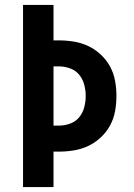

<svg xmlns="http://www.w3.org/2000/svg" viewBox="-20 -755 540 775"><path d="M73 0V-735H196V-592H218Q248 -592 278.5 -587Q309 -582 336.5 -569Q364 -556 387 -534.5Q410 -513 424.5 -486Q439 -459 444.5 -428.5Q450 -398 450 -368Q450 -337 444.5 -306.5Q439 -276 424.5 -249Q410 -222 387 -200.5Q364 -179 336.5 -166Q309 -153 278.5 -148Q248 -143 218 -143H196V0ZM196 -248H218Q241 -248 263 -256Q285 -264 299.5 -281.5Q314 -299 320 -322Q326 -345 326 -368Q326 -390 320 -413Q314 -436 299.5 -453.5Q285 -471 263 -479Q241 -487 218 -487H196Z"/></svg>

Font: Iosevka Extrabold
Style: Regular
Weight: 800
Monospace: yes
Designer: Belleve Invis
Foundry: Belleve Invis
Version: Version 32.5.0; ttfautohint (v1.8.4)